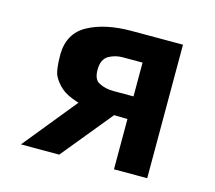

<svg xmlns="http://www.w3.org/2000/svg" viewBox="-76 -571 744 664"><g transform="rotate(15 295.5 -239.0)"><path d="M205 -191Q205 -191 200 -192Q160 -205 141 -222Q122 -239 111.5 -259Q101 -279 101 -336Q102 -412 163 -445Q224 -478 318 -478H502V0H383V-180L335 -181L187 0H50ZM312 -382Q285 -382 262 -369Q239 -355 239 -318Q239 -281 261 -272Q282 -261 312 -261H383V-382Z"/></g></svg>

Font: Karmilla
Style: Bold
Weight: 700
Designer: Jonathan Pinhorn
Version: Version 1.000